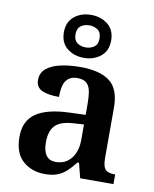

<svg xmlns="http://www.w3.org/2000/svg" viewBox="-90 -882 768 960"><g transform="rotate(10 293.5 -402.0)"><path d="M203 10Q137 10 92 -29.5Q47 -69 47 -152Q47 -233 103 -271.5Q159 -310 272 -314L354 -317V-374Q354 -408 349.5 -434.5Q345 -461 329.5 -476Q314 -491 282 -491Q253 -491 236 -477Q219 -463 213 -438.5Q207 -414 207 -382Q148 -382 118.5 -397Q89 -412 89 -448Q89 -484 115.5 -506Q142 -528 187 -538Q232 -548 286 -548Q387 -548 437 -509.5Q487 -471 487 -377V-121Q487 -79 500.5 -64Q514 -49 548 -49H551V0H382L363 -75H355Q333 -47 313 -28.5Q293 -10 267.5 0Q242 10 203 10ZM247 -59Q296 -59 325 -95Q354 -131 354 -191V-268L303 -265Q235 -261 208.5 -232.5Q182 -204 182 -148Q182 -59 247 -59ZM295 -596Q245 -596 210 -624Q175 -652 175 -705Q175 -758 210 -786Q245 -814 295 -814Q345 -814 380 -786Q415 -758 415 -705Q415 -652 380 -624Q345 -596 295 -596ZM295 -649Q320 -649 338 -662Q356 -675 356 -705Q356 -735 338 -748Q320 -761 295 -761Q270 -761 252 -748Q234 -735 234 -705Q234 -675 252 -662Q270 -649 295 -649Z"/></g></svg>

Font: Noto Serif Khojki SemiBold
Style: Regular
Weight: 600
Version: Version 2.003